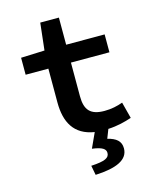

<svg xmlns="http://www.w3.org/2000/svg" viewBox="-146 -852 991 1224"><g transform="rotate(-15 350.0 -239.5)"><path d="M461 72 484 13C546 10 595 -3 640 -18L612 -126C576 -113 537 -104 491 -104C399 -104 363 -143 363 -235V-457H617V-575H363V-754H240L220 -575L64 -569V-457H214V-234C214 -104 262 -11 395 10L350 108C419 117 439 134 439 159C439 192 410 207 318 212L330 275C468 269 548 234 548 158C548 110 517 86 461 72Z"/></g></svg>

Font: Kawkab Mono
Style: Bold
Weight: 700
Monospace: yes
Designer: Abdullah Arif
Foundry: Abdullah Arif
Version: Version 1.000;PS 000.500;hotconv 1.0.88;makeotf.lib2.5.64775